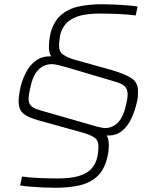

<svg xmlns="http://www.w3.org/2000/svg" viewBox="-20 -716 738 907"><path d="M242 171Q215 171 182 169.5Q149 168 120 165.5Q91 163 75 160L84 118Q118 123 166.5 125Q215 127 252 127Q315 127 353.5 115Q392 103 411.5 81.5Q431 60 438 32Q442 18 443.5 3Q445 -12 445 -26Q445 -54 425 -67Q405 -80 369 -90L160 -148Q113 -161 90.5 -179.5Q68 -198 68 -238Q68 -265 78 -309Q87 -343 104 -376Q121 -409 150 -430Q179 -451 222 -450Q216 -458 213.5 -470Q211 -482 211 -493Q211 -508 212.5 -522Q214 -536 217 -552Q231 -611 265.5 -642.5Q300 -674 350.5 -685Q401 -696 462 -696Q490 -696 522.5 -694.5Q555 -693 584.5 -690.5Q614 -688 630 -685L621 -643Q586 -648 537.5 -650Q489 -652 453 -652Q386 -652 347 -638.5Q308 -625 289.5 -602Q271 -579 264 -550Q262 -537 260.5 -524Q259 -511 259 -499Q259 -471 279.5 -457Q300 -443 336 -433L508 -385Q572 -366 602 -346Q632 -326 632 -285Q632 -273 631 -258Q630 -243 624 -223Q616 -189 599.5 -154Q583 -119 555 -96.5Q527 -74 483 -76Q490 -67 492 -54.5Q494 -42 494 -31Q494 -16 492.5 -2.5Q491 11 487 27Q473 87 438.5 118Q404 149 354 160Q304 171 242 171ZM475 -111Q513 -111 538.5 -138.5Q564 -166 577 -227Q583 -254 583 -270Q583 -295 569.5 -308Q556 -321 528 -329L292 -399Q266 -406 251 -409.5Q236 -413 225 -413Q187 -413 160.5 -385.5Q134 -358 122 -297Q119 -282 117 -270.5Q115 -259 115 -250Q115 -226 128 -214.5Q141 -203 170 -195L410 -126Q432 -119 451 -115Q470 -111 475 -111Z"/></svg>

Font: Saira ExtraLight
Style: Italic
Weight: 200
Italic angle: -12°
Designer: Hector Gatti with collaboration of the Omnibus-Type team
Foundry: Omnibus-Type
Version: Version 1.100; ttfautohint (v1.8.3)